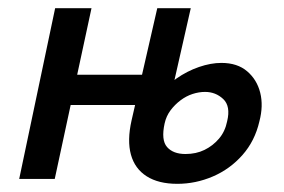

<svg xmlns="http://www.w3.org/2000/svg" viewBox="-20 -438 695 470"><path d="M27 0 115 -418H204L114 0ZM105 -181 121 -255H374L358 -181ZM414 12Q368 12 339 -6.5Q310 -25 300.5 -59.5Q291 -94 302 -143L365 -418H447L383 -136Q374 -95 389 -78Q404 -61 434 -61Q460 -61 480.5 -71Q501 -81 516 -98.5Q531 -116 536 -141Q545 -178 526.5 -195.5Q508 -213 482 -213Q467 -213 451.5 -208Q436 -203 422 -192.5Q408 -182 397.5 -168Q387 -154 383 -136H330Q342 -171 363.5 -199Q385 -227 411.5 -245.5Q438 -264 467 -274Q496 -284 522 -284Q561 -284 585 -263.5Q609 -243 617 -211Q625 -179 615 -141Q604 -93 573.5 -58.5Q543 -24 501 -6Q459 12 414 12Z"/></svg>

Font: Ysabeau SemiBold
Style: Italic
Weight: 600
Italic angle: -12°
Designer: Christian Thalmann (Catharsis Fonts)
Version: Version 2.002